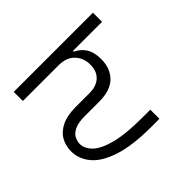

<svg xmlns="http://www.w3.org/2000/svg" viewBox="-150 -982 1247 1247"><g transform="rotate(45 473.0 -358.5)"><path d="M76.7 0V-727.3H160.5V-460.2H167.6Q186.8 -502.5 225.3 -527.5Q263.8 -552.6 328.1 -552.6Q411.9 -552.6 463.1 -502.1Q514.2 -451.7 514.2 -346.6V-215.9Q514.2 -152 531.2 -119.3Q548.3 -86.6 572.6 -75.3Q596.9 -63.9 617.9 -63.9Q662.3 -63.9 700.5 -103Q738.6 -142 762.1 -231.5Q785.5 -321 785.5 -471.6V-545.5H869.3V-471.6Q869.3 -301.1 835.2 -195Q801.1 -88.8 742.9 -39.4Q684.7 9.9 612.2 9.9Q561.8 9.9 520.4 -13.7Q479 -37.3 454.7 -87.4Q430.4 -137.4 430.4 -215.9V-340.9Q430.4 -405.9 396.8 -441.6Q363.3 -477.3 304 -477.3Q241.8 -477.3 201.2 -438.4Q160.5 -399.5 160.5 -328.1V0Z"/></g></svg>

Font: Inter Alia
Style: Regular
Weight: 400
Designer: Rasmus Andersson (Latin, Greek, Cyrillic etc.) and Evan from Shavian.info (Shavian, old style figures)
Foundry: Shavian.info
Version: Version 0.001;git-37ab20767